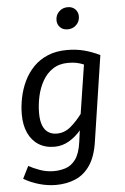

<svg xmlns="http://www.w3.org/2000/svg" viewBox="-64 -825 708 1086"><g transform="rotate(-5 290.0 -282.0)"><path d="M337 -539Q389 -539 433.5 -527.5Q478 -516 523 -494L450 -12Q438 73 404.5 123Q371 173 321 194.5Q271 216 209 216Q162 216 113.5 202Q65 188 27 165L62 95Q86 109 124.5 123Q163 137 204 137Q239 137 271.5 126.5Q304 116 328 83.5Q352 51 361 -13L370 -80Q341 -45 302.5 -22.5Q264 0 220 0Q167 0 129 -24.5Q91 -49 71 -93.5Q51 -138 51 -198Q51 -245 61 -293.5Q71 -342 92 -386Q113 -430 146.5 -464.5Q180 -499 227.5 -519Q275 -539 337 -539ZM337 -466Q287 -466 251 -442.5Q215 -419 192.5 -379.5Q170 -340 159.5 -292.5Q149 -245 149 -197Q149 -154 160 -126.5Q171 -99 191.5 -86Q212 -73 239 -73Q283 -73 317.5 -102Q352 -131 383 -172L426 -449Q404 -458 384 -462Q364 -466 337 -466ZM352 -655Q325 -655 309 -671.5Q293 -688 293 -712Q293 -741 313 -760.5Q333 -780 362 -780Q389 -780 405 -763.5Q421 -747 421 -723Q421 -694 401 -674.5Q381 -655 352 -655Z"/></g></svg>

Font: Fira Sans Variable
Style: Italic
Weight: 397
Italic angle: -8°
Designer: Carrois Corporate & Edenspiekermann AG
Foundry: Carrois Corporate GbR & Edenspiekermann AG
Version: Version 4.202